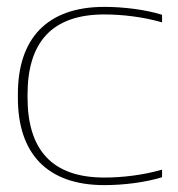

<svg xmlns="http://www.w3.org/2000/svg" viewBox="-20 -529 516 558"><path d="M32 -256V-244C32 -85 115 9 283 9C340 9 403 1 451 -14V-36C396 -20 335 -13 283 -13C131 -13 60 -94 60 -246V-254C60 -406 131 -487 283 -487C335 -487 396 -480 451 -464V-486C403 -501 340 -509 283 -509C115 -509 32 -415 32 -256Z"/></svg>

Font: LT Wave Thin
Style: Regular
Weight: 100
Designer: Daniel Lyons
Version: Version 2.5 (Glyphs App)